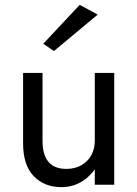

<svg xmlns="http://www.w3.org/2000/svg" viewBox="-20 -760 565 790"><path d="M202 -550 158 -580 308 -740 382 -700ZM370 -460H450V0H370V-63Q349 -34 320 -15Q281 10 233 10Q162 10 118.5 -35.5Q75 -81 75 -170V-460H155V-180Q155 -123 179.5 -94Q204 -65 253 -65Q288 -65 314.5 -80Q341 -95 355.5 -121Q370 -147 370 -180Z"/></svg>

Font: Jost
Style: Regular
Weight: 400
Version: Version 3.710